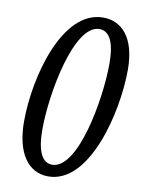

<svg xmlns="http://www.w3.org/2000/svg" viewBox="-83 -782 628 850"><g transform="rotate(10 230.5 -356.5)"><path d="M193 11C379 11 459 -324 459 -515C459 -660 395 -724 312 -724C128 -724 46 -410 46 -210C46 -67 104 11 193 11ZM201 -43C157 -43 132 -91 132 -189C132 -352 191 -671 304 -671C350 -671 374 -623 374 -528C374 -366 317 -43 201 -43Z"/></g></svg>

Font: Noto Serif Tamil ExtraCondensed
Style: Italic
Weight: 400
Width: 2
Italic angle: -12°
Designer: Indian Type Foundry, Tom Grace, and the Monotype Design Team
Foundry: Monotype Imaging Inc.
Version: Version 2.003